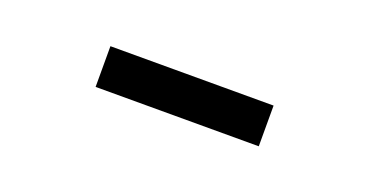

<svg xmlns="http://www.w3.org/2000/svg" viewBox="-21 -1010 533 277"><g transform="rotate(20 245.0 -871.0)"><path d="M120 -840V-902.5H370.5V-840Z"/></g></svg>

Font: Cns Manrope
Style: Regular
Weight: 400
Designer: Mikhail Sharanda
Foundry: Mikhail Sharanda
Version: Version 4.504